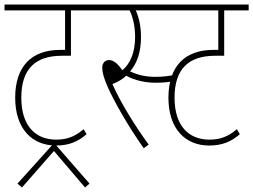

<svg xmlns="http://www.w3.org/2000/svg" viewBox="-20 -642 1117 847"><path d="M401 -596V-622H0V-596H267V-422H246C119 -422 47 -349 47 -211C47 -74 121 0 227 0C284 0 324 -17 362 -50L349 -72C312 -41 278 -26 228 -26C137 -26 74 -86 74 -211C74 -338 136 -396 253 -396H293V-596Z M57 168 77 185 218 24 355 185 375 168 224 -5H213Z M614 12 636 -4C577 -85 514 -185 476 -271C498 -280 519 -291 537 -308C575 -286 626 -277 666 -277C703 -277 733 -280 760 -288L754 -313C726 -306 697 -303 663 -303C622 -303 586 -312 554 -327C584 -362 602 -411 602 -478C602 -522 594 -564 579 -596H772V-622H387V-596H552C566 -567 576 -527 576 -479C576 -409 554 -361 520 -332C500 -360 482 -377 461 -377C443 -377 431 -363 431 -344C431 -324 437 -299 457 -254C485 -193 539 -95 614 12Z M1077 -596V-622H676V-596H943V-422H922C795 -422 723 -349 723 -211C723 -74 797 0 903 0C960 0 1000 -17 1038 -50L1025 -72C988 -41 954 -26 904 -26C813 -26 750 -86 750 -211C750 -338 812 -396 929 -396H969V-596Z"/></svg>

Font: Noto Sans Devanagari Condensed Thin
Style: Regular
Weight: 100
Width: 3
Designer: Jelle Bosma - Monotype Design Team
Foundry: Monotype Imaging Inc.
Version: Version 2.004